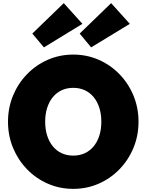

<svg xmlns="http://www.w3.org/2000/svg" viewBox="-20 -1188 934 1224"><path d="M447 16Q360.5 16 285 -17Q209.5 -50 152.5 -108.8Q95.5 -167.5 63.2 -245.2Q31 -323 31 -412Q31 -501 63.2 -578.8Q95.5 -656.5 152.5 -715.2Q209.5 -774 285 -807Q360.5 -840 447 -840Q533.5 -840 609 -807Q684.5 -774 741.5 -715.2Q798.5 -656.5 830.8 -578.8Q863 -501 863 -412Q863 -323 830.8 -245.2Q798.5 -167.5 741.5 -108.8Q684.5 -50 609 -17Q533.5 16 447 16ZM447 -196Q487.5 -196 520.5 -211.2Q553.5 -226.5 577 -255Q600.5 -283.5 613.2 -323.2Q626 -363 626 -412Q626 -461 613.2 -500.8Q600.5 -540.5 577 -569Q553.5 -597.5 520.5 -612.8Q487.5 -628 447 -628Q406.5 -628 373.5 -612.8Q340.5 -597.5 317 -569Q293.5 -540.5 280.8 -500.8Q268 -461 268 -412Q268 -363 280.8 -323.2Q293.5 -283.5 317 -255Q340.5 -226.5 373.5 -211.2Q406.5 -196 447 -196ZM561 -886 488 -974 688.5 -1168 807.5 -1036ZM260 -886 186 -974 386.5 -1168 505.5 -1036Z"/></svg>

Font: Spartan Thin Black
Style: Regular
Weight: 900
Version: Version 1.004